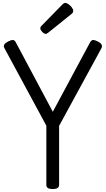

<svg xmlns="http://www.w3.org/2000/svg" viewBox="-20 -1275 721 1309"><path d="M339 14Q296 14 296 -14V-418L10 -947Q3 -960 9 -971Q15 -982 35 -992Q54 -1002 66.5 -1002.5Q79 -1003 88 -986L340 -513L594 -986Q604 -1003 616 -1002.5Q628 -1002 647 -992Q667 -982 672.5 -971Q678 -960 672 -947L383 -417V-14Q383 14 339 14ZM292 -1044Q281 -1044 268 -1057.5Q255 -1071 255 -1081Q255 -1085 256 -1089Q257 -1093 263 -1099L405 -1244Q410 -1249 414.5 -1252Q419 -1255 425 -1255Q435 -1255 447.5 -1246Q460 -1237 469.5 -1224.5Q479 -1212 479 -1202Q479 -1195 476.5 -1190Q474 -1185 464 -1177L311 -1054Q305 -1050 300.5 -1047Q296 -1044 292 -1044Z"/></svg>

Font: Playwrite PL
Style: Regular
Weight: 400
Designer: Veronika Burian, José Scaglione
Foundry: TypeTogether
Version: Version 1.002